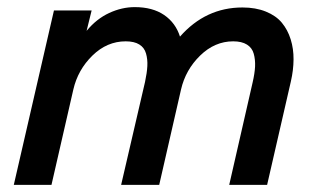

<svg xmlns="http://www.w3.org/2000/svg" viewBox="-20 -517 885 537"><path d="M18.6 0 130.9 -487.8H236.3L222.2 -430.7Q250 -464.4 285.4 -480.7Q320.8 -497.1 356.9 -497.1Q406.7 -497.1 439 -475.1Q471.2 -453.1 483.4 -414.6Q555.2 -496.1 658.2 -496.1Q695.3 -496.1 723.6 -484.6Q752 -473.1 768.3 -453.4Q784.7 -433.6 793 -407Q801.3 -380.4 801 -350.6Q800.8 -320.8 793.5 -289.1L727.1 0H621.1L686.5 -286.1Q692.4 -311.5 693.4 -330.8Q694.3 -350.1 689.7 -366.7Q685.1 -383.3 670.7 -392.3Q656.2 -401.4 632.3 -401.4Q580.6 -401.4 539.8 -361.6Q499 -321.8 486.3 -266.6L425.3 0H318.8L385.7 -288.1Q391.1 -313.5 392.1 -332.3Q393.1 -351.1 388.4 -367.4Q383.8 -383.8 369.6 -392.6Q355.5 -401.4 331.5 -401.4Q279.3 -401.4 238.5 -361.6Q197.8 -321.8 185.1 -266.6L124 0Z"/></svg>

Font: HK Grotesk SemiBold Italic
Style: Regular
Weight: 600
Italic angle: -13°
Designer: Alfredo Marco Pradil and Stefan Peev
Foundry: Hanken Design Co.
Version: Version 1.000;PS 001.000;hotconv 1.0.88;makeotf.lib2.5.64775